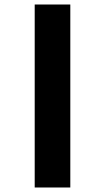

<svg xmlns="http://www.w3.org/2000/svg" viewBox="-20 -786 395 852"><path d="M134 46V-766H292V46Z"/></svg>

Font: Noto Sans Telugu UI ExtraCondensed Black
Style: Regular
Weight: 900
Width: 2
Designer: Jelle Bosma - Monotype Design Team
Foundry: Monotype Imaging Inc.
Version: Version 2.006; ttfautohint (v1.8.4.7-5d5b)